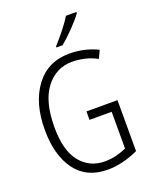

<svg xmlns="http://www.w3.org/2000/svg" viewBox="-171 -1047 943 1157"><g transform="rotate(-20 300.0 -469.0)"><path d="M316 -788Q354 -819 397 -863.5Q440 -908 463 -940V-948H396Q378 -917 342.5 -872.5Q307 -828 277 -795V-788ZM514 -37V-364H315V-310H457V-74Q421 -59 388 -51Q355 -43 317 -43Q221 -43 161 -116Q101 -189 101 -340Q101 -505 166.5 -590Q232 -675 335 -675Q370 -675 409.5 -667Q449 -659 494 -636L517 -686Q433 -727 337 -727Q198 -727 119.5 -622Q41 -517 41 -345Q41 -182 111.5 -86Q182 10 317 10Q411 10 514 -37Z"/></g></svg>

Font: Noto Sans Mono UI Light
Style: Regular
Weight: 300
Designer: Monotype Design team
Foundry: Monotype Imaging Inc.
Version: 1.000